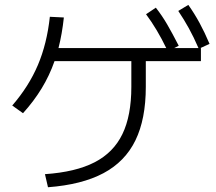

<svg xmlns="http://www.w3.org/2000/svg" viewBox="-20 -787 904 803"><path d="M529.3 -423.8V-531.2H208Q187 -471.2 154.3 -417.5Q121.6 -363.8 76.2 -313.5L31.2 -345.7Q100.6 -425.8 138.4 -514.9Q176.3 -604 188.5 -716.8L247.1 -713.9Q239.7 -645 224.6 -585.9H675.3Q637.2 -665 590.8 -727.5L631.8 -754.9Q658.2 -721.2 679.4 -684.6Q700.7 -647.9 727.5 -595.7L708.5 -585.9H810.1Q790 -632.3 769.8 -668.9Q749.5 -705.6 725.6 -741.2L767.6 -766.6Q793.5 -730 814.7 -690.9Q835.9 -651.9 856.4 -603.5L817.9 -585.9H820.3V-531.2H589.8V-423.8Q589.8 -289.1 546.4 -200Q502.9 -110.8 412.6 -62.7Q322.3 -14.6 180.7 -3.9L168 -58.6Q296.4 -67.4 375.5 -108.2Q454.6 -148.9 491.9 -226.1Q529.3 -303.2 529.3 -423.8Z"/></svg>

Font: Pretendard GOV Light
Style: Regular
Weight: 300
Designer: Base glyphs from Inter by Rasmus Andersson; Hangeul glyphs from Noto Sans CJK(Source Han Sans) by Jang Soo-young and Kan
Foundry: Kil Hyung-jin
Version: Version 1.309